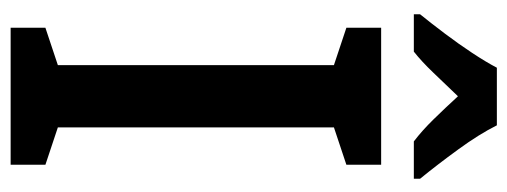

<svg xmlns="http://www.w3.org/2000/svg" viewBox="-324 -654 977 370"><g transform="rotate(90 165.0 -468.5)"><path d="M297 0H33V-67L105 -91V-623L33 -647V-714H297V-647L225 -623V-91L297 -67ZM221 -937Q238 -903 267.5 -862.5Q297 -822 324 -789V-777H252Q231 -793 209.5 -815Q188 -837 165 -862Q141 -837 119.5 -814.5Q98 -792 79 -777H7V-789Q24 -810 44 -836.5Q64 -863 81.5 -889.5Q99 -916 110 -937Z"/></g></svg>

Font: Noto Sans Myanmar UI Condensed SemiBold
Style: Regular
Weight: 600
Width: 3
Designer: Monotype Design Team
Foundry: Monotype Imaging Inc.
Version: Version 2.103; ttfautohint (v1.8.4.7-5d5b)